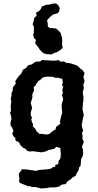

<svg xmlns="http://www.w3.org/2000/svg" viewBox="-20 -853 554 1089"><path d="M211 216 203 213 176 207 160 209 154 203H138L94 185L88 177L90 159L86 134L93 124L104 107L130 108L139 109L148 111L166 113L185 116L200 111L213 110L239 108L249 107L268 104L278 96L293 93L294 82L310 78L313 58L321 49L324 36L325 20L324 10L322 -14L299 -20L288 -9L274 -6L255 -2L245 4L226 9L215 11L198 9L170 5L146 6L133 2L124 -10L113 -13L99 -26L94 -33L87 -47L69 -54L66 -72L57 -79L49 -96L57 -110L49 -129L39 -144L40 -161L45 -177L43 -195L37 -213L42 -224L41 -254L44 -278L41 -293L46 -316L44 -323L52 -339L53 -357L62 -369L70 -380L66 -392L79 -411L88 -423L102 -437L103 -441L110 -457L129 -468L133 -476L143 -484L158 -487L178 -500L187 -504H208L218 -513L236 -511H250L276 -509H291L314 -512L323 -503L343 -505L354 -497L372 -495L382 -493L401 -487L420 -480L437 -462L445 -459L460 -439L453 -417L460 -391L452 -372L456 -354L452 -340L449 -328L453 -305V-293V-282L450 -264L449 -247L448 -231L452 -218L455 -198L451 -185L448 -171L446 -155L443 -146L447 -126L452 -113L445 -99L448 -87V-64L456 -48L449 -32L445 -19L450 -5L452 18L448 35L440 50L439 67L437 87L428 98L426 113L415 129L409 144L392 153L383 163L368 172L360 179L353 191L330 194L317 204L295 210H263L243 214ZM244 -90 259 -93 278 -109 295 -119 298 -133 322 -151 320 -165 327 -194 333 -214 330 -243V-260L332 -270L338 -288L336 -302L330 -313L337 -326L333 -342L339 -361L332 -369L336 -386L333 -406L307 -412H290L283 -417L268 -418H241L222 -413L205 -397L198 -395L186 -377L181 -368L171 -359L173 -339L166 -326L163 -316L164 -301L157 -277L154 -269L162 -242L154 -212L155 -198L162 -185L157 -177L161 -161L168 -148L166 -136L180 -123L186 -110L204 -93L212 -94ZM297 -692 310 -681 324 -666 328 -653 331 -642 333 -625 332 -596 336 -584 326 -572 303 -557 293 -555 274 -545H262L244 -546L227 -551L224 -554L217 -559L205 -572L197 -586L187 -597L179 -608L184 -627L174 -635L168 -653L172 -669V-703L165 -716L171 -734L175 -753L188 -763L184 -781L203 -791L213 -804L216 -815L242 -826L261 -827L281 -833H299L311 -823L319 -807L315 -787L307 -778L280 -770L264 -757L258 -751L247 -738L251 -717V-702L263 -694L279 -693Z"/></svg>

Font: Winky Rough Medium
Style: Regular
Weight: 500
Designer: Simon Atzbach
Foundry: typofactur
Version: Version 1.206; ttfautohint (v1.8.4.7-5d5b)